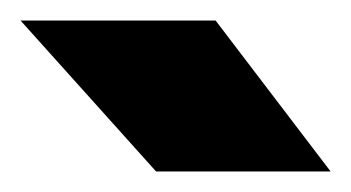

<svg xmlns="http://www.w3.org/2000/svg" viewBox="-20 -721 342 187"><path d="M132 -554 0 -701H190L302 -554Z"/></svg>

Font: Figtree Light Black
Style: Regular
Weight: 900
Version: Version 2.000